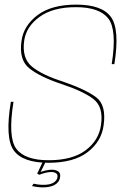

<svg xmlns="http://www.w3.org/2000/svg" viewBox="-20 -700 557 831"><path d="M167 111Q180.5 111 193 108.5Q205.5 106 215.5 100.8Q225.5 95.5 232 87Q238.5 78.5 240 67Q243 49 232 41.8Q221 34.5 204.5 34.5Q190.5 34.5 174.5 38.5Q158.5 42.5 151 47L150 56.5Q163.5 51 177.2 47.8Q191 44.5 202 44.5Q215 44.5 223 50.2Q231 56 228.5 68Q225.5 83 210 91.5Q194.5 100 169 100Q155.5 100 144.5 98.5Q133.5 97 125 95L118.5 105.5Q127.5 107.5 139.8 109.2Q152 111 167 111ZM150 56.5 177 1.5H164.5L141 51.5ZM190 4.5Q299.5 4.5 359.5 -41.8Q419.5 -88 428.5 -158Q441 -245.5 395.8 -279.2Q350.5 -313 253.5 -346.5Q162 -375.5 118.2 -411.8Q74.5 -448 84.5 -522.5Q92.5 -584 150.5 -626.5Q208.5 -669 308.5 -669Q410.5 -669 448.8 -619.8Q487 -570.5 463.5 -422.5H475Q499 -572 460.5 -626Q422 -680 309.5 -680Q203 -680 142.5 -634.5Q82 -589 73 -522.5Q61.5 -441.5 106 -405Q150.5 -368.5 245.5 -336.5Q338.5 -306 383.8 -271.8Q429 -237.5 417 -158Q407.5 -92 350.2 -49.2Q293 -6.5 190.5 -6.5Q87.5 -6.5 50.5 -56.2Q13.5 -106 38.5 -259.5H27Q1 -102.5 39.5 -49Q78 4.5 190 4.5Z"/></svg>

Font: Anybody UltraCondensed Thin Thin
Style: Italic
Weight: 250
Italic angle: -10°
Version: Version 1.111